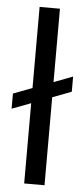

<svg xmlns="http://www.w3.org/2000/svg" viewBox="-54 -758 346 788"><g transform="rotate(5 119.0 -363.5)"><path d="M238.6 -454.5V-392L-1.4 -301.1V-363.6ZM160.5 -727.3V0H76.7V-727.3Z"/></g></svg>

Font: InterMG
Style: Regular
Weight: 400
Designer: Rasmus Andersson
Foundry: rsms
Version: Version 3.019;December 26, 2023;FontCreator 15.0.0.2955 64-b